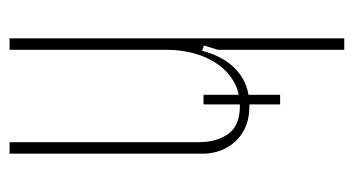

<svg xmlns="http://www.w3.org/2000/svg" viewBox="-189 -550 739 401"><g transform="rotate(-90 180.5 -349.5)"><path d="M275 -297Q263 -250 233.5 -224Q204 -198 160 -198Q114 -198 87 -226Q60 -254 60 -297V-699H84V-305Q84 -266 101.5 -242Q119 -218 159 -218Q188 -218 210 -230.5Q232 -243 247 -264.5Q262 -286 269.5 -313.5Q277 -341 277 -371V-699H301V0H277V-264L286 -293ZM163 -294H183V-134H163Z"/></g></svg>

Font: Moniqa Thin Paragraph
Style: Regular
Weight: 100
Designer: Rajesh Rajput
Foundry: Rajesh Rajput
Version: Version 1.000